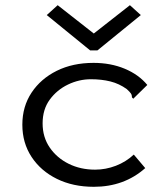

<svg xmlns="http://www.w3.org/2000/svg" viewBox="-20 -708 640 739"><path d="M341 11Q261 11 199 -19.5Q137 -50 101.5 -104Q66 -158 66 -228Q66 -298 101.5 -351.5Q137 -405 198.5 -435.5Q260 -466 340 -466Q406 -466 460 -443.5Q514 -421 547 -381L500 -335L493 -328L488 -333Q488 -342 484 -348Q480 -354 468 -365Q439 -386 405 -394.5Q371 -403 330 -403Q284 -403 241.5 -382.5Q199 -362 171.5 -324.5Q144 -287 144 -233Q144 -180 171.5 -140Q199 -100 244.5 -77.5Q290 -55 346 -55Q387 -55 426 -70Q465 -85 495 -113L539 -61Q458 11 341 11ZM202 -688 341 -579 480 -688 522 -650 355 -514H327L160 -650Z"/></svg>

Font: Inconsolata Expanded
Style: Regular
Weight: 400
Width: 7
Monospace: yes
Designer: Raph Levien, Cyreal, Brenton Simpson
Foundry: Raph Levien, Cyreal, Google
Version: Version 3.000; ttfautohint (v1.8.2.53-6de2)